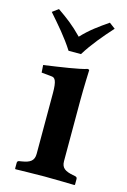

<svg xmlns="http://www.w3.org/2000/svg" viewBox="-103 -694 492 746"><g transform="rotate(15 143.0 -320.5)"><path d="M211 -321C211 -371 214 -444 214 -444C214 -446 209 -447 207 -447C176 -437 106 -427 36 -417L38 -387L79 -383C93 -382 101 -371 101 -321V-77C101 -49 85 -39 54 -34L42 -32C38 -31 35 -29 35 -23V0L37 2C37 2 118 0 154 0C193 0 274 2 274 2L276 0V-23C276 -29 272 -31 268 -32L258 -34C228 -40 211 -49 211 -77ZM167 -496C196 -543 232 -585 268 -625L244 -643C205 -616 175 -595 141 -559C104 -597 78 -616 39 -643L15 -625C50 -585 88 -542 117 -496Z"/></g></svg>

Font: Libertinus Serif Semibold
Style: Regular
Weight: 600
Designer: Philipp H. Poll, Khaled Hosny
Foundry: Caleb Maclennan
Version: Version 7.050;RELEASE